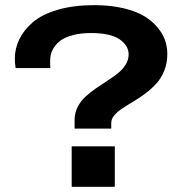

<svg xmlns="http://www.w3.org/2000/svg" viewBox="-20 -719 721 739"><path d="M267.1 -224.1V-256.8Q267.1 -283.7 278.6 -306.6Q290 -329.6 308.3 -346.4Q326.7 -363.3 348.9 -378.7Q371.1 -394 393.3 -408.2Q415.5 -422.4 433.8 -437Q452.1 -451.7 463.6 -470.2Q475.1 -488.8 475.1 -509.8Q475.1 -543.9 439.9 -567.9Q404.8 -591.8 330.1 -591.8Q291.5 -591.8 262.2 -584.2Q232.9 -576.7 216.3 -565.2Q199.7 -553.7 189.5 -538.6Q179.2 -523.4 176 -510.5Q172.9 -497.6 172.9 -483.9Q172.9 -465.8 173.8 -457H40Q37.1 -477.5 37.1 -493.2Q37.1 -532.2 54.2 -567.6Q71.3 -603 106 -633.1Q140.6 -663.1 201.7 -681.2Q262.7 -699.2 342.8 -699.2Q404.8 -699.2 454.3 -687.5Q503.9 -675.8 534.9 -657Q565.9 -638.2 586.7 -613Q607.4 -587.9 615.7 -562.7Q624 -537.6 624 -511.2Q624 -476.1 612.1 -446.5Q600.1 -417 581.1 -396.5Q562 -376 539.1 -358.9Q516.1 -341.8 493.2 -328.1Q470.2 -314.5 451.2 -302Q432.1 -289.6 420.2 -275.4Q408.2 -261.2 408.2 -246.1V-224.1ZM255.9 0V-155.8H421.9V0Z"/></svg>

Font: Archivo Expanded SemiBold
Style: Regular
Weight: 600
Width: 7
Designer: Hector Gatti
Foundry: Omnibus-Type
Version: Version 2.001